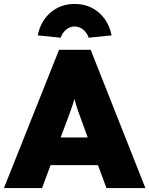

<svg xmlns="http://www.w3.org/2000/svg" viewBox="-32 -952 756 972"><path d="M-12 0 267 -700H427L704 0H507L464 -116H224L181 0ZM301 -325 275 -256H412L387 -325Q373 -362 363 -391Q353 -420 345 -451Q336 -420 325.5 -391.5Q315 -363 301 -325ZM275 -761 159 -773Q174 -846 224.5 -889Q275 -932 346 -932Q417 -932 467.5 -889Q518 -846 533 -773L417 -761Q408 -787 388.5 -802.5Q369 -818 346 -818Q323 -818 303.5 -802.5Q284 -787 275 -761Z"/></svg>

Font: Lexend ExtraBold
Style: Regular
Weight: 800
Designer: Bonnie Shaver-Troup, Thomas Jockin
Foundry: Lexend
Version: Version 1.007; ttfautohint (v1.8.3)